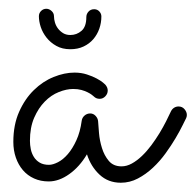

<svg xmlns="http://www.w3.org/2000/svg" viewBox="-20 -400 437 429"><path d="M396 -136.2Q394 -132.3 387.9 -119.9Q381.8 -107.4 372.3 -91.3Q362.8 -75.2 350.1 -57.6Q337.4 -40 321.8 -25.4Q306.2 -10.7 288.1 -1.2Q270 8.3 250 8.3Q221.7 8.3 202.4 -9.8Q183.1 -27.8 174.3 -55.2Q157.7 -27.3 134.8 -11Q111.8 5.4 88.9 5.4Q70.8 5.4 56.2 -1.2Q41.5 -7.8 31.2 -19.8Q21 -31.7 15.4 -47.9Q9.8 -64 9.8 -83Q9.8 -121.1 22.7 -150.1Q35.6 -179.2 55.7 -198.7Q75.7 -218.3 99.9 -228Q124 -237.8 146.5 -237.8Q161.6 -237.8 174.3 -233.6Q187 -229.5 196 -224.6Q205.1 -219.7 210 -215.6Q214.8 -211.4 215.3 -210.9Q220.7 -204.6 220.7 -197.8Q220.7 -190.4 215.3 -184.8Q210 -179.2 202.6 -179.2Q194.8 -179.2 189.5 -184.6Q188.5 -185.5 185.1 -188.2Q181.6 -190.9 175.8 -193.8Q169.9 -196.8 161.9 -199Q153.8 -201.2 143.6 -201.2Q128.4 -201.2 111.3 -194.3Q94.2 -187.5 80.1 -173.1Q65.9 -158.7 56.4 -137Q46.9 -115.2 46.9 -85.4Q46.9 -76.2 48.8 -66.7Q50.8 -57.1 55.7 -49.3Q60.5 -41.5 68.8 -36.6Q77.1 -31.7 89.4 -31.7Q98.1 -31.7 109.6 -37.6Q121.1 -43.5 131.6 -55.7Q142.1 -67.9 150.6 -86.4Q159.2 -105 162.6 -130.4Q163.6 -137.2 168.9 -141.8Q174.3 -146.5 181.6 -146.5Q188.5 -146.5 193.6 -141.1Q198.7 -135.7 199.2 -128.9Q199.7 -119.6 201.2 -102.8Q202.6 -85.9 207.8 -69.3Q212.9 -52.7 223.1 -40.5Q233.4 -28.3 251.5 -28.3Q263.2 -28.3 274.7 -34.7Q286.1 -41 297.1 -51.5Q308.1 -62 318.1 -75.4Q328.1 -88.9 336.4 -102.5Q344.7 -116.2 351.1 -128.9Q357.4 -141.6 361.8 -150.9Q364.3 -156.2 368.9 -159.2Q373.5 -162.1 378.9 -162.1Q387.2 -162.1 392.3 -156Q397.5 -149.9 397.5 -143.1Q397.5 -139.6 396 -136.2ZM206.5 -363.3Q206.5 -349.1 201.9 -335.9Q197.3 -322.8 188.5 -312.5Q179.7 -302.2 166.7 -296.1Q153.8 -290 137.2 -290Q119.1 -290 106 -297.4Q92.8 -304.7 84 -315.9Q75.2 -327.1 71 -339.8Q66.9 -352.5 66.9 -363.8Q66.9 -370.6 71.8 -375.5Q76.7 -380.4 83.5 -380.4Q89.8 -380.4 95.2 -375.5Q100.6 -370.6 100.6 -363.8Q100.6 -356.9 102.8 -349.6Q105 -342.3 109.6 -336.2Q114.3 -330.1 121.1 -325.9Q127.9 -321.8 137.2 -321.8Q151.4 -321.8 162.1 -331.1Q172.9 -340.3 172.9 -361.8Q172.9 -368.7 177.7 -374Q182.6 -379.4 190.4 -379.4Q197.3 -379.4 201.9 -374.5Q206.5 -369.6 206.5 -363.3Z"/></svg>

Font: Sacramento
Style: Regular
Weight: 400
Designer: Astigmatic (AOETI)
Foundry: Astigmatic (AOETI)
Version: Version 1.000